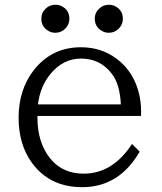

<svg xmlns="http://www.w3.org/2000/svg" viewBox="-20 -756 670 796"><path d="M210 -736.3Q222.7 -736.3 234.4 -731Q267.6 -715.3 267.6 -678.2Q267.6 -654.3 250.5 -637.2Q233.4 -620.1 209 -620.1Q194.3 -620.1 181.6 -627.4Q151.4 -644 151.4 -678.7Q151.4 -704.1 170.4 -721.2Q186.5 -736.3 210 -736.3ZM431.6 -736.3Q444.3 -736.3 456.1 -731Q489.3 -714.8 489.3 -678.2Q489.3 -654.3 472.2 -637.2Q455.1 -620.1 430.7 -620.1Q416 -620.1 403.3 -627.4Q373 -644 373 -678.7Q373 -704.1 392.1 -721.2Q408.2 -736.3 431.6 -736.3ZM135.3 -275.4V-267.6Q135.3 -189 166.5 -131.8Q218.8 -36.1 327.1 -36.1Q447.3 -36.1 527.3 -159.2L559.1 -127.4Q474.1 20 320.8 20Q186 20 112.3 -81.1Q57.1 -156.7 57.1 -268.1Q57.1 -382.8 118.7 -463.4Q193.4 -560.1 315.4 -560.1Q400.9 -560.1 464.4 -511.7Q535.6 -458 557.1 -364.7Q564.9 -331.1 564.9 -295.4V-275.4ZM481 -323.2Q477.1 -406.2 444.3 -449.2Q396 -513.2 316.4 -513.2Q241.7 -513.2 189 -449.2Q147 -398.4 137.2 -323.2Z"/></svg>

Font: BIZ UDPMincho
Style: Regular
Weight: 400
Designer: TypeBank Co., Ltd.
Foundry: Morisawa Inc.
Version: Version 1.06